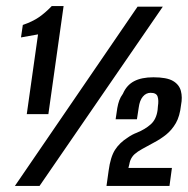

<svg xmlns="http://www.w3.org/2000/svg" viewBox="-20 -611 617 631"><path d="M68 -236 105 -498 49 -488 55 -529Q87 -540 108 -554.5Q129 -569 150 -591H189L139 -236ZM29 0 432 -589H515L110 0ZM330 0 337 -50Q343 -95 358 -118.5Q373 -142 400 -159Q407 -164 414.5 -168Q422 -172 430 -175Q457 -186 475.5 -202.5Q494 -219 498 -250Q498 -253 498.5 -256Q499 -259 499 -262Q502 -281 498 -293.5Q494 -306 475 -306Q460 -306 449.5 -293.5Q439 -281 436 -258L430 -219H360Q363 -242 365.5 -256Q368 -270 372 -281Q376 -292 384 -303Q396 -331 420.5 -344Q445 -357 484 -357Q528 -357 548.5 -345Q569 -333 574.5 -312Q580 -291 575 -266Q571 -229 558 -206.5Q545 -184 526.5 -169Q508 -154 485 -142Q463 -130 447.5 -121.5Q432 -113 422.5 -104.5Q413 -96 408 -83Q406 -77 405 -71Q404 -65 402 -59H545L537 0Z"/></svg>

Font: Alumni Sans Thin
Style: Bold Italic
Weight: 700
Italic angle: -8°
Version: Version 1.016